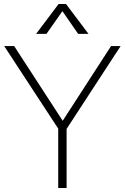

<svg xmlns="http://www.w3.org/2000/svg" viewBox="-20 -943 627 963"><path d="M272 0V-320L283 -281L1 -712H51L305 -321H284L537 -712H585L304 -281L314 -320V0ZM213 -773H161L274 -923H311L424 -773H372L293 -887Z"/></svg>

Font: Muli ExtraLight
Style: Regular
Weight: 250
Designer: Vernon Adams
Foundry: Vernon Adams
Version: Version 2.100; ttfautohint (v1.8.1.43-b0c9)